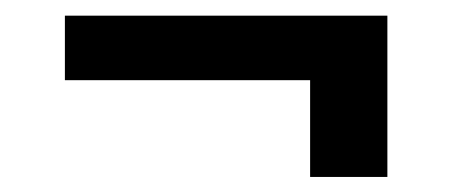

<svg xmlns="http://www.w3.org/2000/svg" viewBox="-20 -414 587 250"><path d="M64.5 -393.6H484.4V-183.6H383.8V-309.6H64.5Z"/></svg>

Font: Inter Tight Stencil
Style: Bold
Weight: 700
Designer: Rasmus Andersson
Foundry: rsms
Version: Version 3.004;Glyphs 3.1.2 (3151)